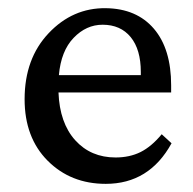

<svg xmlns="http://www.w3.org/2000/svg" viewBox="-20 -448 479 476"><path d="M242.2 7.8Q155.3 7.8 98.1 -49.6Q41 -106.9 41 -202.1Q41 -302.7 100.6 -365.7Q160.2 -428.7 242.2 -427.7Q318.8 -426.8 361.6 -376.7Q404.3 -326.7 404.3 -236.3V-218.8H125Q127.9 -143.1 166.5 -100.3Q205.1 -57.6 266.6 -57.6Q301.3 -57.6 328.4 -71Q355.5 -84.5 380.9 -115.2L405.3 -92.8Q350.1 7.8 242.2 7.8ZM234.4 -386.7Q193.8 -386.7 162.6 -354.2Q131.3 -321.8 126 -261.7H329.1V-269.5Q329.1 -325.2 304 -356Q278.8 -386.7 234.4 -386.7Z"/></svg>

Font: Crimson Pro
Style: Regular
Weight: 400
Designer: Jacques Le Bailly
Foundry: Baron von Fonthausen
Version: Version 1.003